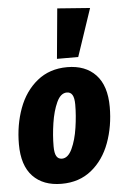

<svg xmlns="http://www.w3.org/2000/svg" viewBox="-58 -884 609 944"><g transform="rotate(-5 246.0 -412.5)"><path d="M15 -194Q15 -289 45 -370.5Q75 -452 136 -501.5Q197 -551 284 -551Q374 -551 425 -497Q476 -443 476 -338Q476 -243 446 -161.5Q416 -80 355.5 -31Q295 18 208 18Q117 18 66 -35.5Q15 -89 15 -194ZM308 -364Q308 -397 299 -412Q290 -427 272 -427Q241 -427 221.5 -384.5Q202 -342 193 -282.5Q184 -223 184 -169Q184 -135 193 -120Q202 -105 220 -105Q250 -105 270 -147.5Q290 -190 299 -250.5Q308 -311 308 -364ZM261 -843 422 -831 343 -596H238Z"/></g></svg>

Font: Fira Sans Extra Condensed ExtraBold
Style: Italic
Weight: 800
Width: 3
Italic angle: -8°
Designer: Carrois Corporate & Edenspiekermann AG
Foundry: Carrois Corporate GbR & Edenspiekermann AG
Version: Version 4.203